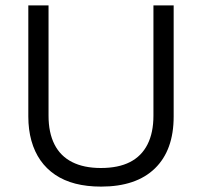

<svg xmlns="http://www.w3.org/2000/svg" viewBox="-20 -680 749 712"><path d="M355 12Q302 12 259.5 1Q217 -10 184.5 -32Q152 -54 130 -85.5Q108 -117 96.5 -158Q85 -199 85 -248V-660H160V-251Q160 -188 182 -144.5Q204 -101 247.5 -79Q291 -57 354 -57Q419 -57 462 -79Q505 -101 527 -144.5Q549 -188 549 -251V-660H624V-248Q624 -123 554.5 -55.5Q485 12 355 12Z"/></svg>

Font: Bricolage Grotesque 96pt ExtraBold Light
Style: Regular
Weight: 300
Version: Version 1.001;gftools[0.9.33.dev8+g029e19f]